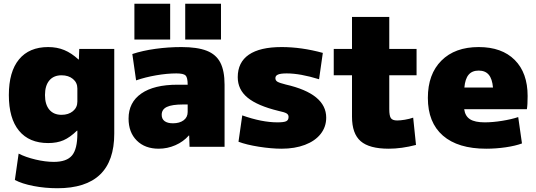

<svg xmlns="http://www.w3.org/2000/svg" viewBox="-20 -780 2849 1020"><path d="M59 176 79 36Q116 55 168.5 67.5Q221 80 266 80Q334 80 362.5 46Q391 12 391 -70V-86H389Q352 -50 317.5 -35Q283 -20 236 -20Q135 -20 81 -85.5Q27 -151 27 -275Q27 -399 81 -464.5Q135 -530 236 -530Q283 -530 321.5 -514Q360 -498 397 -464H399L401 -520H587V-70Q587 220 285 220Q219 220 157.5 208Q96 196 59 176ZM307 -170Q344 -170 367.5 -189.5Q391 -209 391 -240V-310Q391 -341 367.5 -360.5Q344 -380 307 -380Q265 -380 242 -352.5Q219 -325 219 -275Q219 -225 242 -197.5Q265 -170 307 -170Z M663 -150Q663 -236 730.5 -283Q798 -330 923 -330H977Q977 -368 966 -379Q955 -390 917 -390Q868 -390 810 -380Q752 -370 703 -353L683 -493Q737 -511 805.5 -520.5Q874 -530 944 -530Q1028 -530 1078 -510.5Q1128 -491 1150.5 -447.5Q1173 -404 1173 -330V0H987L985 -60H983Q954 -27 911.5 -8.5Q869 10 823 10Q750 10 706.5 -33.5Q663 -77 663 -150ZM899 -125Q934 -125 955.5 -141Q977 -157 977 -185V-225H953Q894 -225 866.5 -212Q839 -199 839 -170Q839 -148 854.5 -136.5Q870 -125 899 -125ZM964 -760H1154V-570H964ZM694 -760H884V-570H694Z M1247 -27 1267 -167Q1371 -130 1454 -130Q1488 -130 1500.5 -136Q1513 -142 1513 -159Q1513 -171 1502.5 -177.5Q1492 -184 1459 -191Q1348 -218 1295.5 -261Q1243 -304 1243 -370Q1243 -449 1302 -489.5Q1361 -530 1476 -530Q1582 -530 1695 -499L1675 -359Q1575 -390 1503 -390Q1471 -390 1457 -384Q1443 -378 1443 -365Q1443 -352 1454.5 -345.5Q1466 -339 1498 -331Q1713 -282 1713 -155Q1713 -106 1683.5 -68.5Q1654 -31 1600 -10.5Q1546 10 1476 10Q1422 10 1355.5 -0.5Q1289 -11 1247 -27Z M1850 -160V-380H1753V-520H1850V-690H2048V-520H2193V-380H2048V-200Q2048 -165 2056.5 -152.5Q2065 -140 2090 -140Q2107 -140 2131 -144Q2155 -148 2175 -155L2190 -10Q2113 10 2045 10Q1942 10 1896 -30Q1850 -70 1850 -160Z M2253 -260Q2253 -386 2325 -458Q2397 -530 2523 -530Q2646 -530 2714.5 -461.5Q2783 -393 2783 -270Q2783 -222 2779 -200H2446Q2451 -163 2477 -146.5Q2503 -130 2555 -130Q2597 -130 2647 -138Q2697 -146 2733 -158L2753 -18Q2718 -5 2666.5 2.5Q2615 10 2563 10Q2413 10 2333 -59.5Q2253 -129 2253 -260ZM2599 -315Q2595 -361 2576.5 -383Q2558 -405 2523 -405Q2488 -405 2469.5 -383Q2451 -361 2447 -315Z"/></svg>

Font: Enso Black
Style: Regular
Weight: 900
Designer: Coji Morishita
Foundry: UNDERFOREST DESIGN
Version: Version 1.000